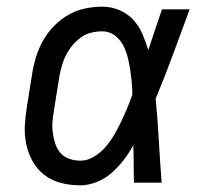

<svg xmlns="http://www.w3.org/2000/svg" viewBox="-20 -548 640 576"><path d="M221 8Q191 8 163.5 1Q136 -6 114 -22.5Q92 -39 78.5 -63Q65 -87 59 -114.5Q53 -142 54.5 -171Q56 -200 61 -230L77 -330Q81 -355 89 -380Q97 -405 110.5 -428.5Q124 -452 143.5 -471.5Q163 -491 186 -504Q209 -517 235 -522.5Q261 -528 287 -528Q314 -528 338.5 -517.5Q363 -507 380 -488.5Q397 -470 407 -446.5Q417 -423 425 -398Q435 -428 445 -458.5Q455 -489 466 -520H549Q524 -453 499.5 -386Q475 -319 447 -252Q453 -190 456.5 -126.5Q460 -63 465 0H382Q381 -28 381 -56Q381 -84 380 -112Q367 -89 351 -68Q335 -47 315 -29.5Q295 -12 270 -2Q245 8 221 8ZM222 -66Q242 -66 262 -78Q282 -90 296.5 -107Q311 -124 322.5 -143.5Q334 -163 343.5 -183Q353 -203 361.5 -223.5Q370 -244 377 -264Q377 -284 375 -303.5Q373 -323 370 -342.5Q367 -362 362 -380.5Q357 -399 347.5 -415.5Q338 -432 322.5 -443Q307 -454 287 -454Q270 -454 253.5 -450Q237 -446 222.5 -435.5Q208 -425 197 -411.5Q186 -398 178 -382.5Q170 -367 165.5 -350.5Q161 -334 158 -318L142 -218Q139 -200 137.5 -183Q136 -166 138.5 -149Q141 -132 146 -116.5Q151 -101 161.5 -89Q172 -77 188 -71.5Q204 -66 222 -66Z"/></svg>

Font: Iosevka Plex Etoile
Style: Italic
Weight: 400
Italic angle: -9°
Designer: Belleve Invis
Foundry: Belleve Invis
Version: Version 25.1.1; ttfautohint (v1.8.4)